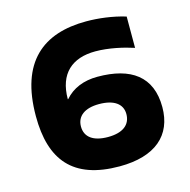

<svg xmlns="http://www.w3.org/2000/svg" viewBox="-102 -779 878 888"><g transform="rotate(-15 337.0 -335.0)"><path d="M387 -679C181 -679 49 -576 49 -315C49 -106 140 9 364 9C535 9 625 -70 625 -205C625 -352 531 -418 371 -418C305 -418 251 -396 214 -353H212C212 -476 281 -534 392 -534C456 -534 525 -518 574 -502V-652C512 -671 444 -679 387 -679ZM238 -215C238 -265 277 -294 345 -294C416 -294 456 -266 456 -217C456 -165 417 -136 347 -136C277 -136 238 -164 238 -215Z"/></g></svg>

Font: LT Wave Alt Black
Style: Regular
Weight: 900
Designer: Daniel Lyons
Version: Version 2.5 (Glyphs App)